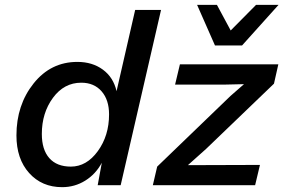

<svg xmlns="http://www.w3.org/2000/svg" viewBox="-20 -766 1172 794"><path d="M869 -578 795 -746H877L934 -640L1039 -746H1132L981 -578ZM237 8Q153 8 100.5 -50.5Q48 -109 48 -206Q48 -332 119 -421Q190 -510 300 -510Q362 -510 405.5 -478Q449 -446 462 -389L539 -725H646L479 0H384L401 -93Q376 -46 332.5 -19Q289 8 237 8ZM612 0 630 -77 933 -369 989 -418 903 -416H704L724 -500H1131L1113 -420L832 -150L757 -83L1055 -84L1035 0ZM273 -77Q338 -77 384.5 -141Q431 -205 431 -293Q431 -353 400 -388.5Q369 -424 316 -424Q245 -424 199 -361.5Q153 -299 153 -212Q153 -147 184 -112Q215 -77 273 -77Z"/></svg>

Font: Elaine Sans Medium
Style: Italic
Weight: 500
Italic angle: -13°
Designer: Wei Huang
Foundry: Wei Huang
Version: Version 2.001;December 24, 2019;FontCreator 12.0.0.2547 64-b